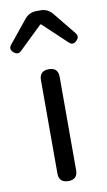

<svg xmlns="http://www.w3.org/2000/svg" viewBox="-118 -872 512 918"><g transform="rotate(-10 137.5 -413.5)"><path d="M182.6 -498V-44.9Q182.6 0 137.7 0Q91.8 0 91.8 -44.9V-498Q91.8 -543 137.7 -543Q182.6 -543 182.6 -498ZM205.1 -799.8Q243.2 -752.9 293.9 -690.4Q309.6 -671.9 290.5 -653.3Q271.5 -634.8 253.9 -652.3L138.7 -760.7H134.8L22.5 -652.3Q4.9 -634.8 -15.1 -652.8Q-35.2 -670.9 -18.6 -690.4L70.3 -799.8Q92.8 -827.1 127 -827.1H148.4Q182.6 -827.1 205.1 -799.8Z"/></g></svg>

Font: GenSenMaruGothic TW TTF Regular
Style: Regular
Weight: 400
Version: Version 1.301